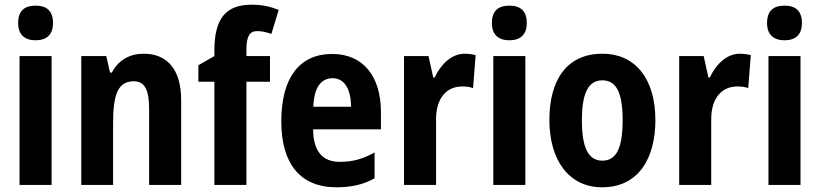

<svg xmlns="http://www.w3.org/2000/svg" viewBox="-20 -785 3481 815"><path d="M131 -761C84 -761 57 -739 57 -687C57 -637 86 -614 131 -614C177 -614 205 -637 205 -687C205 -738 179 -761 131 -761ZM199 -547H63V0H199Z M590 -557C531 -557 482 -530 455 -477H447L431 -547H325V0H460V-261C460 -387 482 -440 548 -440C596 -440 613 -400 613 -323V0H749V-360C749 -491 689 -557 590 -557Z M1126 -438V-547H1026V-575C1026 -629 1039 -653 1071 -653C1093 -653 1112 -648 1132 -641L1163 -743C1125 -758 1092 -765 1048 -765C941 -765 890 -709 890 -571V-547L822 -508V-438H890V0H1026V-438Z M1390 -556C1252 -556 1174 -456 1174 -270C1174 -92 1253 10 1408 10C1473 10 1523 -2 1570 -28V-138C1519 -109 1475 -98 1422 -98C1348 -98 1310 -144 1309 -236H1597V-309C1597 -462 1521 -556 1390 -556ZM1392 -453C1443 -453 1470 -405 1470 -332H1310C1313 -417 1345 -453 1392 -453Z M1953 -557C1894 -557 1850 -509 1825 -456H1819L1799 -547H1695V0H1831V-279C1831 -369 1876 -418 1942 -418C1959 -418 1975 -416 1988 -411L1999 -551C1983 -555 1967 -557 1953 -557Z M2142 -761C2095 -761 2068 -739 2068 -687C2068 -637 2097 -614 2142 -614C2188 -614 2216 -637 2216 -687C2216 -738 2190 -761 2142 -761ZM2210 -547H2074V0H2210Z M2762 -275C2762 -456 2672 -557 2538 -557C2385 -557 2312 -445 2312 -275C2312 -112 2390 10 2536 10C2691 10 2762 -114 2762 -275ZM2450 -273C2450 -388 2476 -444 2537 -444C2598 -444 2623 -388 2623 -275C2623 -160 2598 -103 2537 -103C2476 -103 2450 -161 2450 -273Z M3121 -557C3062 -557 3018 -509 2993 -456H2987L2967 -547H2863V0H2999V-279C2999 -369 3044 -418 3110 -418C3127 -418 3143 -416 3156 -411L3167 -551C3151 -555 3135 -557 3121 -557Z M3310 -761C3263 -761 3236 -739 3236 -687C3236 -637 3265 -614 3310 -614C3356 -614 3384 -637 3384 -687C3384 -738 3358 -761 3310 -761ZM3378 -547H3242V0H3378Z"/></svg>

Font: Noto Sans Ethiopic Condensed
Style: Bold
Weight: 700
Width: 3
Designer: Monotype Design Team
Foundry: Monotype Imaging Inc.
Version: Version 2.102